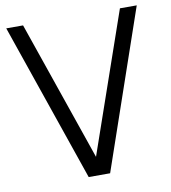

<svg xmlns="http://www.w3.org/2000/svg" viewBox="-81 -790 766 860"><g transform="rotate(-10 302.0 -360.0)"><path d="M350.5 0 598.5 -720H522L301 -83.5L81.5 -720H5L253 0Z"/></g></svg>

Font: Manrope
Style: Regular
Weight: 400
Designer: Mikhail Sharanda
Foundry: Mikhail Sharanda
Version: Version 4.505